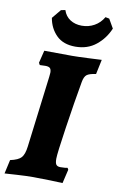

<svg xmlns="http://www.w3.org/2000/svg" viewBox="-100 -921 608 980"><g transform="rotate(10 204.0 -430.5)"><path d="M243 -113Q243 -90 249.5 -82Q256 -74 271 -74Q286 -74 295.5 -75Q305 -76 308 -77L313 -68L296 4Q278 3 232 1.5Q186 0 144 0Q108 0 59.5 3Q11 6 -4 7L12 -65Q54 -74 69 -91Q84 -108 89 -149L135 -518Q137 -536 137 -540Q137 -557 130 -563.5Q123 -570 106 -570L77 -569L71 -580L87 -645L232 -644Q258 -644 312 -646.5Q366 -649 384 -650L368 -574Q333 -569 320.5 -559Q308 -549 303 -521Q284 -415 263.5 -277.5Q243 -140 243 -113ZM365 -868 385 -864 412 -817Q390 -764 346 -728.5Q302 -693 239 -693Q176 -693 140.5 -728.5Q105 -764 96 -817L135 -864L157 -868Q167 -837 192.5 -820.5Q218 -804 253 -804Q288 -804 317.5 -820.5Q347 -837 365 -868Z"/></g></svg>

Font: Alegreya ExtraBold
Style: Italic
Weight: 800
Italic angle: -7°
Designer: Juan Pablo del Peral
Foundry: Huerta Tipografica
Version: Version 2.007; ttfautohint (v1.6)